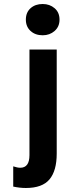

<svg xmlns="http://www.w3.org/2000/svg" viewBox="-20 -759 363 958"><path d="M109 179Q191 179 227 136Q263 93 263 7V-512H127V15Q127 78 81 78Q67 78 46 71V172Q79 179 109 179ZM109 -661Q109 -626 132.5 -604.5Q156 -583 193 -583Q228 -583 252.5 -604.5Q277 -626 277 -661Q277 -697 252.5 -718Q228 -739 193 -739Q156 -739 132.5 -718Q109 -697 109 -661Z"/></svg>

Font: Geom SemiBold
Style: Bold
Weight: 600
Version: Version 1.102